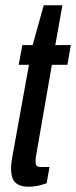

<svg xmlns="http://www.w3.org/2000/svg" viewBox="-20 -698 289 729"><path d="M89 11Q65 11 49.5 3Q34 -5 28 -20.5Q22 -36 22 -59Q22 -68 23.5 -80Q25 -92 27 -104L90 -452H51L65 -527H104L146 -678H217L190 -527H249L236 -452H177L117 -107Q116 -102 115.5 -95Q115 -88 115 -86Q115 -74 119 -69Q123 -64 134 -64H168L157 -2Q145 2 133.5 5Q122 8 110.5 9.5Q99 11 89 11Z"/></svg>

Font: Archivo ExtraCondensed Medium
Style: Italic
Weight: 500
Width: 2
Italic angle: -10°
Designer: Hector Gatti
Foundry: Omnibus-Type
Version: Version 2.001